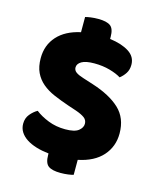

<svg xmlns="http://www.w3.org/2000/svg" viewBox="-118 -787 801 965"><g transform="rotate(15 282.5 -304.5)"><path d="M255 -124Q304 -124 324 -140Q344 -156 344 -176Q344 -196 328 -207.5Q312 -219 283 -229L241 -243Q197 -258 161 -273.5Q125 -289 99 -311Q73 -333 58.5 -363.5Q44 -394 44 -438Q44 -506 86 -552.5Q128 -599 206 -616V-695Q216 -698 234 -700.5Q252 -703 273 -703Q317 -703 336.5 -688.5Q356 -674 356 -632V-621Q418 -613 455.5 -589Q493 -565 493 -523Q493 -497 481 -478.5Q469 -460 452 -447Q430 -461 393 -471.5Q356 -482 312 -482Q267 -482 246 -469.5Q225 -457 225 -438Q225 -423 238 -413.5Q251 -404 277 -396L330 -379Q424 -349 474.5 -301.5Q525 -254 525 -174Q525 -106 482 -57.5Q439 -9 356 8V86Q346 89 328 91.5Q310 94 289 94Q245 94 225.5 79.5Q206 65 206 23V15Q170 11 140.5 2Q111 -7 89.5 -21Q68 -35 56 -54Q44 -73 44 -97Q44 -126 61 -146.5Q78 -167 98 -178Q126 -156 166.5 -140Q207 -124 255 -124Z"/></g></svg>

Font: Baloo 2 ExtraBold
Style: Regular
Weight: 800
Designer: Sarang Kulkarni and Ek Type
Foundry: Ek Type
Version: Version 1.640;hotconv 1.0.111;makeotfexe 2.5.65597; ttfautoh